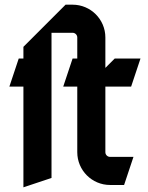

<svg xmlns="http://www.w3.org/2000/svg" viewBox="-20 -770 630 820"><path d="M260 -750 80 -570V-520H60L20 -400H80V30L200 -10V-630H290C301 -630 310 -621 310 -610V-520H290L250 -400H310V-120C310 -42.7 372.7 20 450 20H510L550 -100H450C439 -100 430 -109 430 -120V-400H540L580 -520H470L430 -480V-610C430 -687.3 367.3 -750 290 -750Z"/></svg>

Font: Abibas
Style: Medium
Weight: 500
Version: Version 0.3